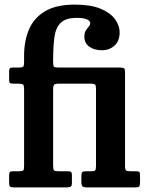

<svg xmlns="http://www.w3.org/2000/svg" viewBox="-20 -813 640 833"><path d="M210.5 -422.5V-94.5Q210.5 -77.5 214.5 -73.8Q218.5 -70 234 -70H273Q284 -70 288 -67.2Q292 -64.5 292 -52.5V-18.5Q292 -6.5 286.5 -3.2Q281 0 269.5 0H41Q27.5 0 23.5 -3.5Q19.5 -7 19.5 -21V-49Q19.5 -62 22.2 -66Q25 -70 36.5 -70H62Q77 -70 80.8 -73.5Q84.5 -77 84.5 -93V-425Q84.5 -442 80.5 -446Q76.5 -450 59.5 -450H38.5Q26 -450 22.8 -453.2Q19.5 -456.5 19.5 -471.5V-501Q19.5 -514 23.2 -517Q27 -520 37.5 -520H62Q76.5 -520 80.5 -523.8Q84.5 -527.5 84.5 -542.5V-572Q84.5 -634.5 105.5 -684.5Q126.5 -734.5 174.8 -763.8Q223 -793 305.5 -793Q372 -793 414.8 -775.8Q457.5 -758.5 478.2 -730.8Q499 -703 499 -671.5Q499 -635.5 476.8 -615.2Q454.5 -595 422.5 -595Q388 -595 367 -610.8Q346 -626.5 346 -653.5Q346 -671 352.2 -680.8Q358.5 -690.5 365 -697.5Q371.5 -704.5 371.5 -713.5Q371.5 -721 358.5 -728.2Q345.5 -735.5 313.5 -735.5Q264.5 -735.5 242.8 -713.5Q221 -691.5 215.8 -650Q210.5 -608.5 210.5 -550V-542.5Q210.5 -527.5 214 -523.8Q217.5 -520 232.5 -520H500.5Q515.5 -520 519 -516Q522.5 -512 522.5 -496.5V-92Q522.5 -77.5 526.8 -73.8Q531 -70 546 -70H572Q582.5 -70 585 -66Q587.5 -62 587.5 -52V-21.5Q587.5 -8.5 584 -4.2Q580.5 0 566.5 0H358Q342.5 0 337.8 -4.5Q333 -9 333 -25V-48.5Q333 -62 336.8 -66Q340.5 -70 352.5 -70H376Q389 -70 392.8 -73.8Q396.5 -77.5 396.5 -92.5V-426.5Q396.5 -441.5 393 -445.8Q389.5 -450 374.5 -450H237Q219 -450 214.8 -445.5Q210.5 -441 210.5 -422.5Z"/></svg>

Font: Besley* Narrow Semi
Style: Regular
Weight: 600
Width: 4
Designer: Owen Earl
Foundry: indestructible type*
Version: Version 3.000; ttfautohint (v1.8.3)